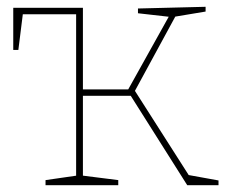

<svg xmlns="http://www.w3.org/2000/svg" viewBox="-20 -545 666 565"><path d="M114 0V-15L211 -29L204 -21V-510L212 -503H40L48 -510L34 -398H19V-522H224V-275L217 -282H365L354 -276L480 -502L483 -495L386 -506V-520L585 -525V-511L489 -495L499 -502L374 -272L373 -284L539 -24L529 -31L623 -14V0H531L361 -269L371 -263H217L224 -270V-21L217 -29L328 -15V0Z"/></svg>

Font: Bitter Thin
Style: Regular
Weight: 100
Designer: Sol Matas, and Bitter project Authors
Foundry: Sol Matas
Version: Version 2.002